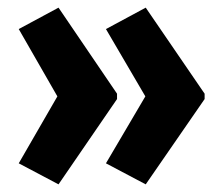

<svg xmlns="http://www.w3.org/2000/svg" viewBox="-20 -529 579 502"><path d="M515 -270 361 -47 257 -102 360 -277 257 -453 361 -509 515 -284ZM286 -270 133 -47 29 -102 130 -277 29 -453 133 -509 286 -284Z"/></svg>

Font: Noto Sans Arabic ExtCond ExtBd
Style: Regular
Weight: 800
Width: 2
Designer: Monotype Design Team, Nadine Chahine, Nizar Qandah and Khaled Hosny
Foundry: Monotype Imaging Inc.
Version: Version 2.012; ttfautohint (v1.8.4.7-5d5b)